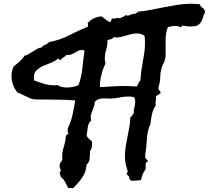

<svg xmlns="http://www.w3.org/2000/svg" viewBox="-20 -800 1087 999"><path d="M1046.9 -739.3Q1040 -719.7 1032.2 -698.2Q1024.4 -676.8 1004.9 -666Q997.1 -664.1 988.3 -663.1Q979.5 -662.1 969.7 -662.1Q961.9 -662.1 952.6 -663.1Q943.4 -664.1 934.6 -666Q932.6 -666 932.1 -666.5Q931.6 -667 929.7 -667Q924.8 -667 924.8 -662.6Q924.8 -658.2 919.9 -658.2Q918 -658.2 918 -659.2Q906.2 -665 891.6 -665Q881.8 -665 873 -663.1Q864.3 -661.1 853.5 -659.2Q841.8 -628.9 841.8 -596.7V-514.6Q841.8 -505.9 839.8 -497.1Q837.9 -482.4 830.1 -469.2Q822.3 -456.1 819.3 -441.4Q813.5 -417 813.5 -396Q813.5 -375 804.7 -346.7V-340.8Q804.7 -333 810.1 -328.1Q815.4 -323.2 816.4 -315.4Q808.6 -310.5 802.2 -306.6Q795.9 -302.7 791 -297.9Q792 -294.9 792 -291Q792 -284.2 790.5 -277.8Q789.1 -271.5 789.1 -263.7Q789.1 -255.9 791 -252Q776.4 -232.4 770.5 -204.6Q764.6 -176.8 762.7 -154.3Q749 -125 745.6 -91.3Q742.2 -57.6 740.2 -26.4Q739.3 -15.6 737.3 -5.9Q735.4 3.9 735.4 13.7Q735.4 25.4 742.2 28.8Q749 32.2 749 42Q743.2 42 740.7 45.9Q738.3 49.8 737.8 55.2Q737.3 60.5 737.8 65.9Q738.3 71.3 738.3 75.2Q738.3 82 735.4 84Q718.8 106.4 713.9 136.7Q704.1 137.7 693.8 139.2Q683.6 140.6 672.9 140.6Q669.9 140.6 667.5 140.1Q665 139.6 662.1 139.6Q654.3 134.8 652.3 124Q650.4 113.3 640.6 109.4Q640.6 107.4 639.6 106.4V105.5Q639.6 100.6 642.1 97.7Q644.5 94.7 644.5 90.8Q644.5 88.9 643.6 87.9Q637.7 69.3 633.8 52.2Q629.9 35.2 629.9 14.6Q629.9 -10.7 633.8 -36.1Q637.7 -61.5 643.1 -86.9Q648.4 -112.3 652.8 -137.7Q657.2 -163.1 658.2 -189.5Q664.1 -193.4 667.5 -199.2Q670.9 -205.1 675.8 -210Q674.8 -226.6 679.2 -241.2Q683.6 -255.9 683.6 -272.5Q683.6 -285.2 678.7 -293.9Q666 -297.9 649.4 -297.9Q624 -297.9 600.1 -292.5Q576.2 -287.1 551.8 -287.1Q543.9 -287.1 535.6 -287.6Q527.3 -288.1 518.6 -288.1Q504.9 -288.1 493.7 -284.2Q482.4 -280.3 472.7 -269.5V-266.6Q472.7 -255.9 468.8 -246.1L461.9 -227.5Q459 -218.8 455.6 -210Q452.1 -201.2 452.1 -191.4Q452.1 -180.7 455.1 -171.9Q446.3 -167 442.4 -157.7Q438.5 -148.4 436.5 -137.2Q434.6 -126 433.6 -114.3Q432.6 -102.5 430.7 -94.7Q434.6 -84 442.9 -77.6Q451.2 -71.3 459 -63.5V-50.8Q459 -41 457 -31.2Q455.1 -21.5 448.2 -13.7V-6.8Q448.2 7.8 446.3 26.9Q444.3 45.9 430.7 55.7Q428.7 78.1 422.9 94.2Q417 110.4 407.7 124Q398.4 137.7 386.7 150.9Q375 164.1 361.3 178.7H335.9Q331.1 171.9 327.6 164.1Q324.2 156.2 319.8 148.4Q315.4 140.6 310.5 133.8Q305.7 127 297.9 123Q295.9 117.2 293.5 111.3Q291 105.5 291 98.6Q291 91.8 297.9 87.9Q294.9 81.1 292.5 76.2Q290 71.3 290 64.5Q290 52.7 295.4 45.4Q300.8 38.1 304.7 28.3Q303.7 25.4 303.7 21.5V13.7Q303.7 -11.7 312 -36.6Q320.3 -61.5 322.3 -87.9Q323.2 -95.7 327.1 -98.1Q331.1 -100.6 335.9 -105.5Q334 -108.4 333 -112.3Q332 -116.2 332 -119.1Q332 -123 332.5 -126.5Q333 -129.9 333 -132.8Q349.6 -167 357.4 -203.1Q365.2 -239.3 371.1 -277.3Q331.1 -281.2 291.5 -281.2Q252 -281.2 211.9 -282.2H180.7Q165 -282.2 150.4 -284.2Q147.5 -284.2 136.2 -289.1Q125 -293.9 111.8 -300.3Q98.6 -306.6 86.9 -312Q75.2 -317.4 70.3 -319.3Q55.7 -336.9 47.9 -359.4Q40 -381.8 40 -404.3Q40 -432.6 51.8 -455.1Q68.4 -467.8 83 -481Q97.7 -494.1 108.4 -510.7Q118.2 -511.7 129.4 -518.6Q140.6 -525.4 151.9 -532.7Q163.1 -540 174.3 -546.4Q185.5 -552.7 196.3 -552.7Q204.1 -563.5 215.8 -567.4Q227.5 -571.3 235.4 -581.1Q290 -590.8 338.4 -615.7Q386.7 -640.6 438.5 -662.1Q436.5 -664.1 437.5 -668Q438.5 -671.9 438.5 -674.8Q438.5 -676.8 437 -678.2Q435.5 -679.7 433.6 -678.7Q450.2 -695.3 467.3 -704.1Q484.4 -712.9 507.8 -714.8Q511.7 -712.9 517.6 -708L530.3 -698.2Q537.1 -693.4 543 -689.5Q548.8 -685.5 551.8 -685.5Q555.7 -685.5 556.6 -688Q557.6 -690.4 558.6 -693.8Q559.6 -697.3 560.5 -700.2Q561.5 -703.1 564.5 -704.1Q566.4 -703.1 571.3 -703.1Q577.1 -703.1 582.5 -705.1Q587.9 -707 593.8 -707Q598.6 -707 601.6 -704.1Q610.4 -708 618.7 -711.4Q627 -714.8 633.8 -721.7Q637.7 -718.8 643.6 -718.8Q649.4 -718.8 653.3 -720.7Q657.2 -722.7 662.1 -724.6Q670.9 -728.5 680.2 -728.5Q689.5 -728.5 697.3 -739.3Q732.4 -742.2 766.6 -749L835 -762.7Q869.1 -769.5 903.8 -774.9Q938.5 -780.3 973.6 -780.3Q985.4 -780.3 996.6 -779.8Q1007.8 -779.3 1018.6 -778.3Q1023.4 -765.6 1033.7 -759.3Q1043.9 -752.9 1046.9 -739.3ZM734.4 -575.2Q734.4 -585 733.9 -593.8Q733.4 -602.5 732.4 -613.3Q713.9 -626 692.4 -626Q676.8 -626 661.6 -622.1Q646.5 -618.2 631.8 -613.8Q617.2 -609.4 602.1 -606.4Q586.9 -603.5 571.3 -606.4Q566.4 -598.6 556.6 -595.7L539.1 -591.8V-585.9Q539.1 -561.5 532.2 -540Q525.4 -518.6 525.4 -495.1Q525.4 -488.3 526.4 -481.9Q527.3 -475.6 529.3 -468.8Q523.4 -459 518.1 -444.8Q512.7 -430.7 508.8 -415.5Q504.9 -400.4 502.4 -385.7Q500 -371.1 500 -359.4V-352.5Q500 -349.6 501 -346.7Q534.2 -348.6 566.4 -350.6Q598.6 -352.5 631.8 -352.5Q661.1 -352.5 690.4 -349.6Q697.3 -357.4 700.2 -366.2Q703.1 -375 710.9 -381.8Q711.9 -406.2 715.3 -430.2Q718.8 -454.1 723.1 -478.5Q727.5 -502.9 731 -526.9Q734.4 -550.8 734.4 -575.2ZM419.9 -536.1Q416 -538.1 412.6 -539.1Q409.2 -540 404.3 -540Q394.5 -540 386.2 -535.2Q377.9 -530.3 369.1 -525.4Q360.4 -520.5 350.1 -516.6Q339.8 -512.7 326.2 -514.6Q319.3 -506.8 310.1 -501Q300.8 -495.1 293.9 -487.3Q289.1 -487.3 288.6 -490.7Q288.1 -494.1 283.2 -494.1H280.3Q266.6 -481.4 245.6 -473.6Q224.6 -465.8 204.6 -457Q184.6 -448.2 170.4 -434.6Q156.2 -420.9 156.2 -397.5Q156.2 -392.6 156.7 -389.2Q157.2 -385.7 157.2 -381.8Q182.6 -372.1 207.5 -364.3Q232.4 -356.4 258.8 -356.4H269.5Q275.4 -356.4 280.3 -357.4Q291 -349.6 303.2 -347.2Q315.4 -344.7 328.1 -344.7Q343.8 -344.7 359.4 -347.7Q375 -350.6 388.7 -357.4Q404.3 -401.4 408.7 -445.8Q413.1 -490.2 419.9 -536.1Z"/></svg>

Font: RockSalt
Style: Regular
Weight: 400
Designer: Squid
Foundry: Font Diner, Inc DBA Sideshow
Version: Version 1.000